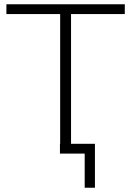

<svg xmlns="http://www.w3.org/2000/svg" viewBox="-20 -720 615 900"><path d="M262 0V-670L277 -654H10V-700H565V-654H298L313 -670V0ZM377 160V-16L392 0H261V-46H425V160Z"/></svg>

Font: Modern
Style: Regular
Weight: 300
Designer: Julieta Ulanovsky
Foundry: Julieta Ulanovsky
Version: Version 8.000